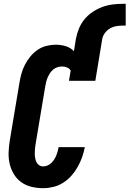

<svg xmlns="http://www.w3.org/2000/svg" viewBox="-20 -977 678 1005"><path d="M206 8Q175 8 145.5 1Q116 -6 92.5 -22.5Q69 -39 53.5 -64Q38 -89 31 -118Q24 -147 25 -177.5Q26 -208 31 -240L82 -545Q86 -569 92.5 -592.5Q99 -616 111 -639Q123 -662 139.5 -682Q156 -702 177.5 -716.5Q199 -731 224 -737Q249 -743 272 -743Q300 -743 325 -735Q350 -727 367 -709L377 -772Q382 -799 392.5 -825.5Q403 -852 421 -874.5Q439 -897 463.5 -913.5Q488 -930 514.5 -940Q541 -950 568.5 -953.5Q596 -957 623 -957H638V-843H623Q606 -843 588.5 -840Q571 -837 555.5 -828Q540 -819 529 -804Q518 -789 515 -772L479 -554H341L350 -608Q343 -619 330.5 -624Q318 -629 304 -629Q292 -629 280 -625Q268 -621 258.5 -613Q249 -605 242 -594.5Q235 -584 230 -572.5Q225 -561 222 -549.5Q219 -538 217 -526L166 -221Q164 -209 163 -197Q162 -185 162 -173.5Q162 -162 164 -150.5Q166 -139 170.5 -129Q175 -119 184.5 -112.5Q194 -106 206 -106Q217 -106 228 -110.5Q239 -115 248 -123.5Q257 -132 263.5 -142Q270 -152 274.5 -163Q279 -174 282 -185Q285 -196 287 -207H424Q419 -181 410 -155Q401 -129 387 -104Q373 -79 354 -57.5Q335 -36 310.5 -20.5Q286 -5 259 1.5Q232 8 206 8Z"/></svg>

Font: Iosevka SS04 Heavy Oblique
Style: Regular
Weight: 900
Italic angle: -9°
Monospace: yes
Designer: Belleve Invis
Foundry: Belleve Invis
Version: Version 19.0.0; ttfautohint (v1.8.4)